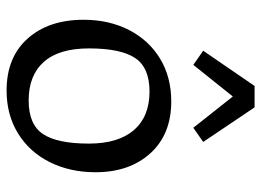

<svg xmlns="http://www.w3.org/2000/svg" viewBox="-125 -658 793 583"><g transform="rotate(90 271.5 -366.5)"><path d="M40 -224Q40 -301 71 -361.5Q102 -422 158 -456Q214 -490 288 -490Q388 -490 445.5 -426.5Q503 -363 503 -260Q503 -183 472.5 -121.5Q442 -60 385.5 -25Q329 10 255 10Q154 10 97 -54Q40 -118 40 -224ZM416 -240Q416 -329 375 -376.5Q334 -424 258 -424Q185 -424 156 -380Q127 -336 127 -240Q127 -149 168 -103Q209 -57 285 -57Q358 -57 387 -100.5Q416 -144 416 -240ZM368 -557 273 -677 177 -557 134 -587 241 -743H306L411 -587Z"/></g></svg>

Font: Enriqueta
Style: Regular
Weight: 400
Designer: Viviana Monsalve, Gustavo Ibarra
Foundry: 72Puntos
Version: Version 2.000